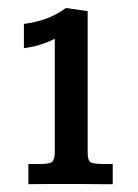

<svg xmlns="http://www.w3.org/2000/svg" viewBox="-20 -666 345 479"><path d="M50.8 -206.5V-256.8H81.1Q107.9 -256.8 112.3 -264.9Q116.7 -272.9 116.7 -287.6V-569.3Q98.6 -560.1 79.3 -554.2Q60.1 -548.3 39.6 -545.9V-606.4Q68.4 -609.9 94.2 -619.1Q120.1 -628.4 144.5 -646L198.7 -638.2V-286.6Q198.7 -268.6 204.1 -262.7Q209.5 -256.8 239.7 -256.8H261.2V-206.5Q246.6 -206.5 232.7 -206.5Q218.8 -206.5 201.7 -206.8Q184.6 -207 160.6 -207Q132.3 -207 115 -207Q97.7 -207 83.5 -206.8Q69.3 -206.5 50.8 -206.5Z"/></svg>

Font: Kameron Medium
Style: Regular
Weight: 500
Designer: Vernon Adams
Foundry: Vernon Adams
Version: Version 1.100